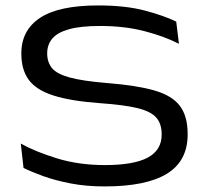

<svg xmlns="http://www.w3.org/2000/svg" viewBox="-20 -672 769 706"><path d="M365 13.5Q296.5 13.5 239.8 2.5Q183 -8.5 139.5 -24.2Q96 -40 66.5 -54.5L56.5 -144Q110.5 -114 190.2 -89.5Q270 -65 365.5 -65Q472 -65 523.2 -92.5Q574.5 -120 574.5 -177V-177.5Q574.5 -217 554.5 -239.8Q534.5 -262.5 485.2 -274.5Q436 -286.5 349 -292.5Q239.5 -300.5 176 -321Q112.5 -341.5 85.5 -378.8Q58.5 -416 58.5 -474V-476Q58.5 -561 127.5 -606.5Q196.5 -652 341 -652Q442 -652 513.2 -633Q584.5 -614 628 -592.5L638 -511Q585.5 -538 512.2 -557.2Q439 -576.5 348 -576.5Q276.5 -576.5 233.8 -564.5Q191 -552.5 172.2 -530Q153.5 -507.5 153.5 -476V-475.5Q153.5 -443.5 170.8 -422Q188 -400.5 235.8 -387.2Q283.5 -374 375.5 -366.5Q482.5 -358 547.2 -339.5Q612 -321 641 -283.2Q670 -245.5 670 -179.5V-177.5Q670 -80 593.8 -33.2Q517.5 13.5 365 13.5Z"/></svg>

Font: Anek Latin Expanded
Style: Regular
Weight: 400
Width: 7
Designer: Yesha Goshar
Foundry: Ek Type
Version: Version 1.003